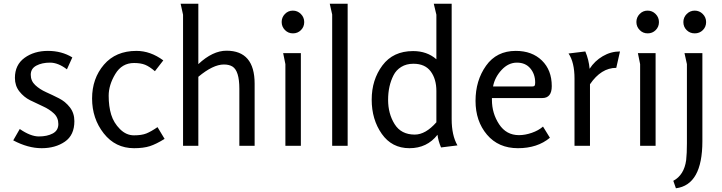

<svg xmlns="http://www.w3.org/2000/svg" viewBox="-20 -782 3872 1030"><path d="M51 -29 86 -90Q144 -50 188.5 -50Q233 -50 263 -66Q293 -82 293 -116.5Q293 -151 269 -173.5Q245 -196 210.5 -211.5Q176 -227 142 -244Q108 -261 84 -291.5Q60 -322 60 -364Q60 -434 111.5 -471.5Q163 -509 237 -509Q311 -509 368 -474L339 -410Q292 -446 248.5 -446Q205 -446 175 -430Q145 -414 145 -381Q145 -348 169 -325.5Q193 -303 227.5 -287.5Q262 -272 296.5 -254.5Q331 -237 355 -206Q379 -175 379 -132Q379 -57 328 -22Q277 13 203.5 13Q130 13 51 -29Z M712 -509Q787 -509 856 -458L811 -400Q782 -425 758.5 -434.5Q735 -444 699 -444Q634 -444 598.5 -385Q563 -326 563 -268.5Q563 -211 576.5 -167Q590 -123 623.5 -89.5Q657 -56 698.5 -56Q740 -56 765 -66Q790 -76 825 -100L863 -37Q818 -9 784 2Q750 13 699 13Q599 13 536.5 -66.5Q474 -146 474 -253.5Q474 -361 537.5 -435Q601 -509 712 -509Z M962 -703 949 -762H1044V-438Q1121 -510 1195 -510Q1346 -510 1346 -333V0H1264V-306Q1264 -402 1227 -425Q1209 -436 1181 -436Q1123 -436 1044 -370V0H962Z M1508.5 -621Q1491 -639 1491 -664Q1491 -689 1508.5 -707Q1526 -725 1551 -725Q1576 -725 1594 -707Q1612 -689 1612 -663.5Q1612 -638 1594.5 -620.5Q1577 -603 1551.5 -603Q1526 -603 1508.5 -621ZM1511 -438 1499 -497H1594V0H1511Z M1762 -704 1749 -762H1845V0H1762Z M2196 -508Q2271 -508 2321 -464V-703L2307 -762H2403V-143Q2403 -56 2434 -2L2346 9Q2331 -26 2327 -59Q2271 13 2176.5 13Q2082 13 2028 -64Q1974 -141 1974 -247.5Q1974 -354 2031.5 -431Q2089 -508 2196 -508ZM2205 -60Q2263 -60 2321 -126V-294Q2321 -358 2290.5 -399Q2260 -440 2198 -440Q2160 -440 2132.5 -423Q2105 -406 2091 -378Q2062 -321 2062 -246.5Q2062 -172 2097 -116Q2132 -60 2205 -60Z M2747 -509Q2834 -509 2887 -457.5Q2940 -406 2940 -320Q2940 -256 2889 -256H2619V-246Q2619 -174 2657.5 -115.5Q2696 -57 2764 -57Q2797 -57 2833 -69.5Q2869 -82 2893 -103L2930 -43Q2863 13 2758.5 13Q2654 13 2592.5 -59.5Q2531 -132 2531 -241Q2531 -350 2587.5 -429.5Q2644 -509 2747 -509ZM2625 -318H2834Q2845 -318 2848 -322.5Q2851 -327 2851 -339Q2851 -384 2825 -415Q2799 -446 2753 -446Q2707 -446 2670.5 -406.5Q2634 -367 2625 -318Z M3030 -495 3120 -506Q3139 -461 3143 -413Q3170 -455 3213.5 -480.5Q3257 -506 3306 -506L3286 -418Q3205 -418 3145 -330V0H3062V-360Q3062 -448 3030 -495Z M3411.5 -621Q3394 -639 3394 -664Q3394 -689 3411.5 -707Q3429 -725 3454 -725Q3479 -725 3497 -707Q3515 -689 3515 -663.5Q3515 -638 3497.5 -620.5Q3480 -603 3454.5 -603Q3429 -603 3411.5 -621ZM3414 -438 3402 -497H3497V0H3414Z M3665 -438 3652 -497H3748V-25Q3748 210 3606 228L3592 188Q3650 157 3661 77Q3665 41 3665 -13ZM3707 -603Q3681 -603 3663.5 -620.5Q3646 -638 3646 -663.5Q3646 -689 3664 -707Q3682 -725 3707 -725Q3732 -725 3750 -707Q3768 -689 3768 -663.5Q3768 -638 3750.5 -620.5Q3733 -603 3707 -603Z"/></svg>

Font: Rosario
Style: Regular
Weight: 400
Designer: Hector Gatti
Foundry: Omnibus-Type
Version: Version 1.002